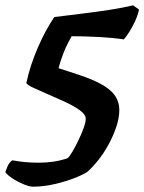

<svg xmlns="http://www.w3.org/2000/svg" viewBox="-74 -596 542 721"><path d="M50 105Q36 105 13.5 95.5Q-9 86 -28.5 73Q-48 60 -54 50Q-46 26 -39 17Q-32 8 -27 6Q19 15 71 15Q100 15 127 11Q154 7 180 -2Q187 -8 198 -26.5Q209 -45 220.5 -69Q232 -93 240 -115Q248 -137 248 -150Q248 -166 225 -182.5Q202 -199 169 -214Q136 -229 106 -242Q76 -255 51 -266.5Q26 -278 25 -285Q39 -350 68 -417Q97 -484 130 -532Q177 -538 231.5 -544.5Q286 -551 337.5 -559Q389 -567 426 -576L448 -560Q444 -540 434 -518Q424 -496 412 -477Q400 -458 391 -448Q353 -454 298 -457Q243 -460 195 -460Q162 -403 146 -340L228 -313Q305 -287 339.5 -257Q374 -227 374 -183Q374 -154 363 -120.5Q352 -87 334 -54Q316 -21 294.5 6Q273 33 253 50Q234 62 201 74.5Q168 87 128 96Q88 105 50 105Z"/></svg>

Font: Texturina 72pt 72pt ExtraBold
Style: Italic
Weight: 800
Italic angle: -11°
Designer: Guillermo Torres Carreño
Foundry: Omnibus-Type
Version: Version 1.002; ttfautohint (v1.8.3)